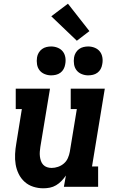

<svg xmlns="http://www.w3.org/2000/svg" viewBox="-20 -1009 640 1037"><path d="M214 8Q186 8 159.5 -0.5Q133 -9 113 -27Q93 -45 81 -69.5Q69 -94 64.5 -121Q60 -148 61.5 -177Q63 -206 68 -234L98 -420H65V-530H250L198 -216Q196 -203 195 -190Q194 -177 195.5 -164.5Q197 -152 201 -140Q205 -128 213.5 -119Q222 -110 234 -106Q246 -102 259 -102Q276 -102 293.5 -108Q311 -114 325 -126Q339 -138 346.5 -155Q354 -172 357 -189L395 -420H362V-530H546L477 -110H510V0H325L336 -61Q325 -45 312 -31.5Q299 -18 283 -8.5Q267 1 249.5 4.5Q232 8 214 8ZM456 -602Q438 -602 421 -609Q404 -616 393.5 -629.5Q383 -643 380 -661.5Q377 -680 380 -699Q382 -712 389 -724Q396 -736 407 -744Q418 -752 431 -755Q444 -758 456 -758Q475 -758 492 -751Q509 -744 519.5 -730.5Q530 -717 533 -698.5Q536 -680 532 -661Q530 -648 523.5 -636Q517 -624 506 -616Q495 -608 482 -605Q469 -602 456 -602ZM256 -602Q238 -602 221 -609Q204 -616 193.5 -629.5Q183 -643 180 -661.5Q177 -680 180 -699Q182 -712 189 -724Q196 -736 207 -744Q218 -752 231 -755Q244 -758 256 -758Q275 -758 292 -751Q309 -744 319.5 -730.5Q330 -717 333 -698.5Q336 -680 332 -661Q330 -648 323.5 -636Q317 -624 306 -616Q295 -608 282 -605Q269 -602 256 -602ZM395 -789 257 -921 347 -989 463 -841Z"/></svg>

Font: Iosevka Curly Slab XBdExObl
Style: Regular
Weight: 800
Width: 7
Italic angle: -9°
Monospace: yes
Designer: Belleve Invis
Foundry: Belleve Invis
Version: Version 11.1.0; ttfautohint (v1.8.3)